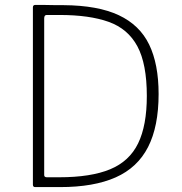

<svg xmlns="http://www.w3.org/2000/svg" viewBox="-20 -762 743 782"><path d="M123 0Q114 0 114 -10V-732Q114 -737 116.5 -739.5Q119 -742 124 -742Q138 -742 152.5 -742Q167 -742 181.5 -741.5Q196 -741 210.5 -741Q225 -741 239 -741Q379 -740 464 -700Q549 -660 587.5 -580.5Q626 -501 626 -379Q626 -247 583 -163Q540 -79 451 -39.5Q362 0 225 0ZM171 -40H221Q350 -40 428.5 -72.5Q507 -105 542.5 -178Q578 -251 578 -371Q578 -502 539.5 -573.5Q501 -645 422.5 -673Q344 -701 223 -701H170Q160 -701 160 -687V-49Q160 -40 171 -40Z"/></svg>

Font: Libre Franklin Thin
Style: Regular
Weight: 100
Designer: Pablo Impallari, Rodrigo Fuenzalida, Nhung Nguyen
Foundry: Impallari Type
Version: Version 3.000